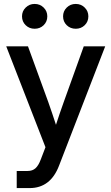

<svg xmlns="http://www.w3.org/2000/svg" viewBox="-20 -751 566 975"><path d="M64.9 204.1V117.2H120.6Q145 117.2 160.4 103.3Q175.8 89.4 187.5 57.6L210.9 -3.4L11.7 -515.6H122.1L225.1 -232.9Q235.4 -204.1 245.1 -175Q254.9 -146 264.2 -117.2Q273.4 -146 283.4 -175Q293.5 -204.1 303.7 -232.9L405.3 -515.6H514.2L279.8 90.3Q236.3 204.1 130.4 204.1ZM364.7 -605Q337.4 -605 318.8 -623Q300.3 -641.1 300.3 -668Q300.3 -694.3 318.8 -712.6Q337.4 -731 364.7 -731Q391.6 -731 410.2 -712.6Q428.7 -694.3 428.7 -668Q428.7 -641.1 410.2 -623Q391.6 -605 364.7 -605ZM155.8 -605Q128.9 -605 110.4 -623Q91.8 -641.1 91.8 -668Q91.8 -694.3 110.4 -712.6Q128.9 -731 155.8 -731Q183.1 -731 201.7 -712.6Q220.2 -694.3 220.2 -668Q220.2 -641.1 201.7 -623Q183.1 -605 155.8 -605Z"/></svg>

Font: Inter Display Medium
Style: Regular
Weight: 500
Designer: Rasmus Andersson
Foundry: rsms
Version: Version 4.001;git-9221beed3